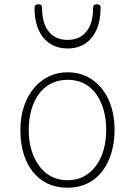

<svg xmlns="http://www.w3.org/2000/svg" viewBox="-20 -856 629 895"><path d="M295 19Q226 19 176.5 -15Q127 -49 101 -109.5Q75 -170 75 -250Q75 -310 91.5 -359.5Q108 -409 137.5 -444.5Q167 -480 207 -499.5Q247 -519 295 -519Q360 -519 409.5 -485Q459 -451 486.5 -390.5Q514 -330 514 -250Q514 -202 504 -161Q494 -120 475.5 -86.5Q457 -53 430.5 -29.5Q404 -6 370 6.5Q336 19 295 19ZM295 -16Q338 -16 370.5 -33.5Q403 -51 426.5 -82Q450 -113 462.5 -156Q475 -199 475 -250Q475 -319 453 -372.5Q431 -426 391 -455Q351 -484 295 -484Q254 -484 220 -467.5Q186 -451 162.5 -419.5Q139 -388 126.5 -345Q114 -302 114 -250Q114 -182 136.5 -129Q159 -76 199 -46Q239 -16 295 -16ZM295 -630Q225 -630 183 -679.5Q141 -729 141 -820Q141 -828 145 -832Q149 -836 159 -836Q168 -836 172 -832Q176 -828 176 -820Q176 -747 207.5 -708.5Q239 -670 295 -670Q351 -670 382.5 -708.5Q414 -747 414 -820Q414 -828 418 -832Q422 -836 431 -836Q441 -836 445 -832Q449 -828 449 -820Q449 -760 430 -717.5Q411 -675 376.5 -652.5Q342 -630 295 -630Z"/></svg>

Font: Playwrite HR Lijeva Thin
Style: Regular
Weight: 250
Designer: Veronika Burian, José Scaglione
Foundry: TypeTogether
Version: Version 1.002